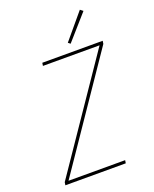

<svg xmlns="http://www.w3.org/2000/svg" viewBox="-172 -1051 920 1147"><g transform="rotate(-20 288.0 -478.0)"><path d="M40 0H424L427 -19H67L542 -716L545 -735H161L158 -716H518L43 -19ZM359 -784 498 -942 480 -956 345 -795Z"/></g></svg>

Font: Iosevka Sparkle Thin Oblique
Style: Regular
Weight: 100
Italic angle: -9°
Designer: Belleve Invis
Foundry: Belleve Invis
Version: Version 4.5.0; ttfautohint (v1.8.3)